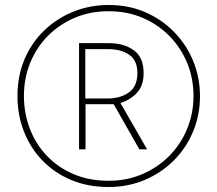

<svg xmlns="http://www.w3.org/2000/svg" viewBox="-20 -742 871 770"><path d="M415 8Q333 8 266 -20Q199 -48 150.5 -98Q102 -148 76 -214.5Q50 -281 50 -357Q50 -437 78 -503.5Q106 -570 156.5 -619Q207 -668 273.5 -695Q340 -722 416 -722Q497 -722 564 -692.5Q631 -663 680 -612Q729 -561 755.5 -495.5Q782 -430 782 -356Q782 -280 754 -213.5Q726 -147 676 -97.5Q626 -48 559.5 -20Q493 8 415 8ZM415 -17Q489 -17 551.5 -44Q614 -71 660 -118Q706 -165 731 -226.5Q756 -288 756 -357Q756 -427 731 -488.5Q706 -550 660 -597Q614 -644 552 -670.5Q490 -697 415 -697Q342 -697 280.5 -671Q219 -645 173 -599Q127 -553 101.5 -491Q76 -429 76 -357Q76 -287 100 -225Q124 -163 168.5 -116.5Q213 -70 275.5 -43.5Q338 -17 415 -17ZM297 -143V-569H416Q477 -569 516.5 -540.5Q556 -512 556 -449Q556 -398 529 -369.5Q502 -341 463 -329L570 -143H539L436 -324H323V-143ZM411 -347Q462 -347 496.5 -371Q531 -395 531 -449Q531 -500 498 -522.5Q465 -545 413 -545H322V-347Z"/></svg>

Font: Noto Sans Myanmar UI SemiCondensed Thin
Style: Regular
Weight: 100
Width: 4
Designer: Monotype Design Team
Foundry: Monotype Imaging Inc.
Version: Version 2.103; ttfautohint (v1.8.4.7-5d5b)